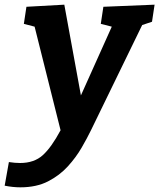

<svg xmlns="http://www.w3.org/2000/svg" viewBox="-76 -559 681 821"><path d="M-56 235 -38 134Q-25 136 -13 137Q-1 138 10 138Q70 138 107 104.5Q144 71 183 -2L72 -445L26 -457L37 -530L199 -539L270 -151L402 -445L355 -457L366 -530L585 -539L574 -466L532 -452L313 -2Q297 31 273 72.5Q249 114 214 152.5Q179 191 129.5 216.5Q80 242 11 242Q-21 242 -56 235Z"/></svg>

Font: Bitter
Style: Bold Italic
Weight: 700
Italic angle: -9°
Designer: Sol Matas, and Bitter project Authors
Foundry: Sol Matas
Version: Version 2.001